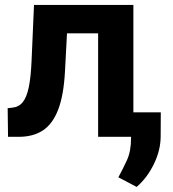

<svg xmlns="http://www.w3.org/2000/svg" viewBox="-20 -548 692 769"><path d="M409.7 -528.3V-414.5H151.4V-528.3ZM514.2 -528.3V0H373V-528.3ZM116.2 -528.3H254.4L240.2 -260.7Q234.9 -165 212.6 -107.9Q190.4 -50.8 151.4 -25.4Q112.3 0 55.2 0H12.2L10.7 -114.7L28.8 -116.7Q55.2 -119.1 71 -138.7Q86.9 -158.2 95.2 -198.2Q103.5 -238.3 106.4 -303.2ZM624 -98.1 623.5 -2Q623.5 53.2 596.4 108.9Q569.3 164.6 527.3 200.7L454.1 162.1Q472.2 128.9 488.5 93.3Q504.9 57.6 504.9 4.9V-98.1Z"/></svg>

Font: RobotoDEMO
Style: Regular
Weight: 400
Designer: Christian Robertson
Foundry: Google
Version: Version 2.136